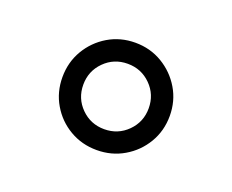

<svg xmlns="http://www.w3.org/2000/svg" viewBox="-57 -450 521 431"><g transform="rotate(20 203.5 -234.0)"><path d="M75.7 -233.4Q75.7 -269 92.8 -298.1Q109.9 -327.1 138.9 -344.5Q168 -361.8 203.6 -361.8Q239.3 -361.8 268.3 -344.5Q297.4 -327.1 314.7 -298.1Q332 -269 332 -233.4Q332 -197.8 314.7 -168.7Q297.4 -139.6 268.3 -122.6Q239.3 -105.5 203.6 -105.5Q168 -105.5 138.9 -122.6Q109.9 -139.6 92.8 -168.7Q75.7 -197.8 75.7 -233.4ZM125.5 -233.4Q125.5 -200.7 148.2 -178Q170.9 -155.3 203.6 -155.3Q236.3 -155.3 259 -178Q281.7 -200.7 281.7 -233.4Q281.7 -266.1 259 -288.8Q236.3 -311.5 203.6 -311.5Q170.9 -311.5 148.2 -288.8Q125.5 -266.1 125.5 -233.4Z"/></g></svg>

Font: Vazirmatn FD ExtraLight
Style: Regular
Weight: 200
Designer: Saber Rastikerdar
Foundry: Saber Rastikerdar
Version: Version 33.003